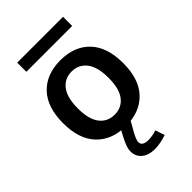

<svg xmlns="http://www.w3.org/2000/svg" viewBox="-266 -789 1101 1101"><g transform="rotate(-45 284.0 -238.5)"><path d="M471.7 -692.9V-618.7H100.1V-692.9ZM385.7 141.6 404.8 198.7Q378.9 207 354.7 211.7Q330.6 216.3 307.6 216.3Q258.3 216.3 228.8 191.9Q199.2 167.5 199.2 127Q199.2 107.4 207.5 85Q215.8 62.5 233.4 29.8L249.5 0V-2.9L324.7 -1.5L326.2 0L292 60.5Q268.6 102.5 268.6 120.1Q268.6 153.3 319.3 153.3Q349.1 153.3 385.7 141.6ZM284.7 -527.8Q397.9 -527.8 463.1 -459.5Q528.3 -391.1 528.3 -261.2Q528.3 -131.3 462.9 -63Q397.5 5.4 284.7 5.4Q171.9 5.4 106.2 -63Q40.5 -131.3 40.5 -261.2Q40.5 -391.1 106 -459.5Q171.4 -527.8 284.7 -527.8ZM284.7 -436.5Q227.5 -436.5 193.8 -392.8Q160.2 -349.1 160.2 -261.2Q160.2 -173.3 193.6 -129.9Q227.1 -86.4 284.7 -86.4Q342.3 -86.4 375.7 -129.9Q409.2 -173.3 409.2 -261.2Q409.2 -349.1 375.2 -392.8Q341.3 -436.5 284.7 -436.5Z"/></g></svg>

Font: Estedad-FD SemiBold
Style: Regular
Weight: 600
Designer: Amin Abedi
Version: Version 7.3